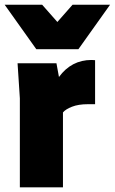

<svg xmlns="http://www.w3.org/2000/svg" viewBox="-35 -800 490 820"><path d="M356 -543.9Q366.2 -543.9 371.1 -543V-355H340.8Q299.8 -355 272.5 -344.2Q245.1 -333.5 233.9 -319.8V0H49.8V-379.9L40 -529.8H206.1L216.8 -471.2Q270 -543.9 356 -543.9ZM-15.1 -779.8H145L210 -706.1L274.9 -779.8H435.1L299.8 -589.8H120.1Z"/></svg>

Font: Cooper Hewitt
Style: Heavy
Weight: 713
Designer: Village Type and Design LLC
Foundry: Cooper Hewitt Smithsonian Design Museum
Version: 1.000